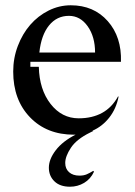

<svg xmlns="http://www.w3.org/2000/svg" viewBox="-20 -500 513 727"><path d="M333 147 336 150Q323 178 298.5 192.5Q274 207 245 207Q207 207 186 186.5Q165 166 165 135Q165 103 191 69Q217 35 266 10H260Q157 10 93.5 -56Q30 -122 30 -229Q30 -280 47.5 -326Q65 -372 94.5 -406Q124 -440 164 -460Q204 -480 248 -480Q335 -480 388 -420Q441 -360 438 -266H95V-247H127Q129 -161 171.5 -106.5Q214 -52 278 -52Q329 -52 366.5 -72.5Q404 -93 427 -135L429 -134Q420 -88 393.5 -54.5Q367 -21 330 -5L333 -4L321 2Q270 27 248.5 59.5Q227 92 227 117Q227 139 241.5 152Q256 165 281 165Q297 165 308.5 160Q320 155 333 147ZM241 -440Q195 -440 165.5 -403.5Q136 -367 129 -301H340Q340 -361 312 -400.5Q284 -440 241 -440Z"/></svg>

Font: Redaction
Style: Regular
Weight: 400
Designer: Jeremy Mickel / Forest Young
Foundry: MCKL
Version: Version 2.001; Redaction